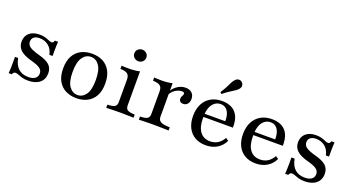

<svg xmlns="http://www.w3.org/2000/svg" viewBox="-45 -1218 3285 1781"><g transform="rotate(20 1597.0 -328.0)"><path d="M249.2 11.3Q212.1 11.3 187.1 3.6Q162.1 -4 145.6 -10.9Q129 -17.7 116.9 -17.7Q97.6 -17.7 87.9 7.3H57.3Q58.9 -12.9 59.7 -35.5Q60.5 -58.1 60.9 -87.5Q61.3 -116.9 60.5 -154.8H91.9Q104 -87.9 141.1 -54.4Q178.2 -21 239.5 -21Q283.1 -21 306.5 -38.7Q329.8 -56.5 329.8 -87.9Q329.8 -118.5 304.4 -137.5Q279 -156.5 216.1 -173.4Q139.5 -193.5 104.4 -226.2Q69.4 -258.9 69.4 -308.9Q69.4 -363.7 106 -395.6Q142.7 -427.4 205.6 -427.4Q239.5 -427.4 263.3 -420.2Q287.1 -412.9 303.6 -405.2Q320.2 -397.6 333.1 -397.6Q341.9 -397.6 347.6 -403.6Q353.2 -409.7 357.3 -422.6H388.7Q387.1 -404 386.3 -384.3Q385.5 -364.5 385.5 -339.9Q385.5 -315.3 385.5 -281.5H354Q343.5 -335.5 306.5 -365.7Q269.4 -396 217.7 -396Q181.5 -396 161.7 -380.2Q141.9 -364.5 141.9 -335.5Q141.9 -304.8 168.5 -285.5Q195.2 -266.1 262.9 -247.6Q337.1 -228.2 370.2 -198Q403.2 -167.7 403.2 -116.9Q403.2 -56.5 362.1 -22.6Q321 11.3 249.2 11.3Z M725 11.3Q665.3 11.3 618.1 -12.5Q571 -36.3 544 -84.7Q516.9 -133.1 516.9 -207.3Q516.9 -282.3 544 -331Q571 -379.8 618.1 -403.6Q665.3 -427.4 725 -427.4Q785.5 -427.4 831.9 -403.6Q878.2 -379.8 905.2 -331Q932.3 -282.3 932.3 -207.3Q932.3 -133.1 905.2 -84.7Q878.2 -36.3 831.5 -12.5Q784.7 11.3 725 11.3ZM725 -20.2Q775 -20.2 806.9 -65.3Q838.7 -110.5 838.7 -207.3Q838.7 -304.8 806.9 -350.4Q775 -396 725 -396Q675 -396 642.7 -350.4Q610.5 -304.8 610.5 -207.3Q610.5 -110.5 642.7 -65.3Q675 -20.2 725 -20.2Z M1017.7 0V-31.5Q1068.5 -32.3 1088.7 -44.4Q1108.9 -56.5 1108.9 -89.5V-313.7Q1108.9 -350 1089.1 -366.5Q1069.4 -383.1 1017.7 -384.7V-416.1Q1033.1 -415.3 1050.8 -414.5Q1068.5 -413.7 1087.1 -413.7Q1117.7 -413.7 1145.6 -416.5Q1173.4 -419.4 1196.8 -425V-89.5Q1196.8 -56.5 1216.9 -44.4Q1237.1 -32.3 1287.1 -31.5V0Q1275 -0.8 1252.8 -1.2Q1230.6 -1.6 1204.4 -2.4Q1178.2 -3.2 1152.4 -3.2Q1114.5 -3.2 1075.8 -2Q1037.1 -0.8 1017.7 0ZM1149.2 -507.3Q1125 -507.3 1107.3 -523.4Q1089.5 -539.5 1089.5 -564.5Q1089.5 -589.5 1107.3 -605.6Q1125 -621.8 1149.2 -621.8Q1172.6 -621.8 1190.3 -605.6Q1208.1 -589.5 1208.1 -564.5Q1208.1 -539.5 1190.3 -523.4Q1172.6 -507.3 1149.2 -507.3Z M1339.5 0V-31.5Q1391.1 -32.3 1410.9 -44.8Q1430.6 -57.3 1430.6 -89.5V-313.7Q1430.6 -351.6 1410.1 -367.3Q1389.5 -383.1 1339.5 -384.7V-416.1Q1357.3 -415.3 1374.2 -414.5Q1391.1 -413.7 1410.5 -413.7Q1471 -413.7 1518.5 -425V-94.4Q1518.5 -60.5 1544 -46.4Q1569.4 -32.3 1633.1 -31.5V0Q1617.7 -0.8 1591.5 -1.2Q1565.3 -1.6 1535.1 -2.4Q1504.8 -3.2 1475.8 -3.2Q1434.7 -3.2 1396.8 -2Q1358.9 -0.8 1339.5 0ZM1674.2 -278.2Q1655.6 -278.2 1644.8 -288.3Q1633.9 -298.4 1633.9 -315.3Q1633.9 -326.6 1638.3 -335.5Q1642.7 -344.4 1646.8 -352.4Q1650.8 -360.5 1650.8 -367.7Q1650.8 -384.7 1625 -384.7Q1605.6 -384.7 1583.9 -375.4Q1562.1 -366.1 1544 -349.6Q1525.8 -333.1 1515.3 -311.3L1513.7 -345.2Q1537.1 -383.9 1572.6 -405.6Q1608.1 -427.4 1646.8 -427.4Q1687.1 -427.4 1710.1 -405.6Q1733.1 -383.9 1733.1 -346.8Q1733.1 -316.1 1716.9 -297.2Q1700.8 -278.2 1674.2 -278.2Z M2001.6 11.3Q1940.3 11.3 1894.8 -14.9Q1849.2 -41.1 1824.6 -89.9Q1800 -138.7 1800 -205.6Q1800 -274.2 1825.4 -323.8Q1850.8 -373.4 1897.6 -400.4Q1944.4 -427.4 2008.1 -427.4Q2064.5 -427.4 2104.4 -406Q2144.4 -384.7 2165.3 -341.1Q2186.3 -297.6 2184.7 -229H1859.7L1858.1 -260.5H2097.6Q2098.4 -300.8 2088.3 -331Q2078.2 -361.3 2057.3 -378.6Q2036.3 -396 2004 -396Q1960.5 -396 1929.8 -360.5Q1899.2 -325 1893.5 -253.2L1895.2 -250.8Q1894.4 -242.7 1894 -233.9Q1893.5 -225 1893.5 -214.5Q1893.5 -129.8 1928.2 -83.5Q1962.9 -37.1 2028.2 -37.1Q2069.4 -37.1 2102 -56.9Q2134.7 -76.6 2158.1 -117.7L2185.5 -99.2Q2161.3 -46.8 2113.3 -17.7Q2065.3 11.3 2001.6 11.3ZM1978.2 -485.5 1962.9 -499.2Q1988.7 -537.9 2002.4 -565.3Q2016.1 -592.7 2025.8 -612.5Q2035.5 -632.3 2048.4 -646.8Q2064.5 -665.3 2083.9 -666.5Q2103.2 -667.7 2116.9 -654.8Q2130.6 -642.7 2131.9 -623.4Q2133.1 -604 2116.1 -585.5Q2106.5 -575 2093.5 -566.1Q2080.6 -557.3 2064.1 -546.8Q2047.6 -536.3 2026.2 -522.2Q2004.8 -508.1 1978.2 -485.5Z M2494.4 11.3Q2433.1 11.3 2387.5 -14.9Q2341.9 -41.1 2317.3 -89.9Q2292.7 -138.7 2292.7 -205.6Q2292.7 -274.2 2318.1 -323.8Q2343.5 -373.4 2390.3 -400.4Q2437.1 -427.4 2500.8 -427.4Q2557.3 -427.4 2597.2 -406Q2637.1 -384.7 2658.1 -341.1Q2679 -297.6 2677.4 -229H2352.4L2350.8 -260.5H2590.3Q2591.1 -300.8 2581 -331Q2571 -361.3 2550 -378.6Q2529 -396 2496.8 -396Q2453.2 -396 2422.6 -360.5Q2391.9 -325 2386.3 -253.2L2387.9 -250.8Q2387.1 -242.7 2386.7 -233.9Q2386.3 -225 2386.3 -214.5Q2386.3 -129.8 2421 -83.5Q2455.6 -37.1 2521 -37.1Q2562.1 -37.1 2594.8 -56.9Q2627.4 -76.6 2650.8 -117.7L2678.2 -99.2Q2654 -46.8 2606 -17.7Q2558.1 11.3 2494.4 11.3Z M2978.2 11.3Q2941.1 11.3 2916.1 3.6Q2891.1 -4 2874.6 -10.9Q2858.1 -17.7 2846 -17.7Q2826.6 -17.7 2816.9 7.3H2786.3Q2787.9 -12.9 2788.7 -35.5Q2789.5 -58.1 2789.9 -87.5Q2790.3 -116.9 2789.5 -154.8H2821Q2833.1 -87.9 2870.2 -54.4Q2907.3 -21 2968.5 -21Q3012.1 -21 3035.5 -38.7Q3058.9 -56.5 3058.9 -87.9Q3058.9 -118.5 3033.5 -137.5Q3008.1 -156.5 2945.2 -173.4Q2868.5 -193.5 2833.5 -226.2Q2798.4 -258.9 2798.4 -308.9Q2798.4 -363.7 2835.1 -395.6Q2871.8 -427.4 2934.7 -427.4Q2968.5 -427.4 2992.3 -420.2Q3016.1 -412.9 3032.7 -405.2Q3049.2 -397.6 3062.1 -397.6Q3071 -397.6 3076.6 -403.6Q3082.3 -409.7 3086.3 -422.6H3117.7Q3116.1 -404 3115.3 -384.3Q3114.5 -364.5 3114.5 -339.9Q3114.5 -315.3 3114.5 -281.5H3083.1Q3072.6 -335.5 3035.5 -365.7Q2998.4 -396 2946.8 -396Q2910.5 -396 2890.7 -380.2Q2871 -364.5 2871 -335.5Q2871 -304.8 2897.6 -285.5Q2924.2 -266.1 2991.9 -247.6Q3066.1 -228.2 3099.2 -198Q3132.3 -167.7 3132.3 -116.9Q3132.3 -56.5 3091.1 -22.6Q3050 11.3 2978.2 11.3Z"/></g></svg>

Font: Playfair 12pt Medium
Style: Regular
Weight: 500
Designer: Claus Eggers Sørensen
Foundry: Claus Eggers Sørensen
Version: Version 2.000;gftools[0.9.28]